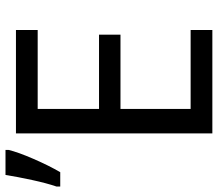

<svg xmlns="http://www.w3.org/2000/svg" viewBox="-84 -725 792 698"><g transform="rotate(-90 312.0 -376.0)"><path d="M176 0V-714H552V-635H265V-412H535V-334H265V-79H552V0ZM-17 -567Q-5 -602 6.5 -655Q18 -708 25 -752H116V-741Q108 -707 83.5 -650.5Q59 -594 35 -553H-17Z"/></g></svg>

Font: Noto Sans Display
Style: Regular
Weight: 400
Designer: Monotype Design team
Foundry: Monotype Imaging Inc.
Version: Version 1.000